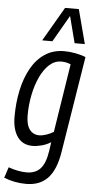

<svg xmlns="http://www.w3.org/2000/svg" viewBox="-74 -828 540 1085"><g transform="rotate(5 196.0 -285.0)"><path d="M-9 196 11 135Q35 144 62.5 149.5Q90 155 114 155Q163 155 191.5 125Q220 95 231 23L238 -27Q214 -12 186 -4.5Q158 3 135 3Q78 3 48.5 -39Q19 -81 19 -153Q19 -232 34 -302.5Q49 -373 79.5 -428Q110 -483 157 -514.5Q204 -546 267 -546Q299 -546 332.5 -539.5Q366 -533 389 -523L301 23Q285 124 240 172Q195 220 117 220Q51 220 -9 196ZM309 -475Q298 -480 285 -483Q272 -486 255 -486Q218 -486 188 -459Q158 -432 136.5 -386Q115 -340 103.5 -283Q92 -226 92 -167Q92 -114 112 -87Q132 -60 167 -60Q185 -60 208.5 -68Q232 -76 248 -87ZM137 -596 250 -790H328L379 -596H321L282 -747L195 -596Z"/></g></svg>

Font: Georama SemiCondensed
Style: Italic
Weight: 400
Width: 4
Italic angle: -9°
Designer: Jean-Baptiste Levee
Foundry: Production Type
Version: Version 1.000